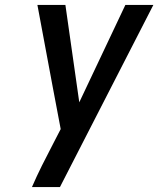

<svg xmlns="http://www.w3.org/2000/svg" viewBox="-20 -755 640 775"><path d="M222 0H109Q128 -44 149.5 -87Q171 -130 193 -172L225 -234L193 -403L131 -735H244L300 -342L486 -735H599Z"/></svg>

Font: Iosevka SmBd Ex Obl
Style: Regular
Weight: 600
Width: 7
Italic angle: -9°
Monospace: yes
Designer: Belleve Invis
Foundry: Belleve Invis
Version: Version 32.5.0; ttfautohint (v1.8.4)